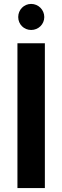

<svg xmlns="http://www.w3.org/2000/svg" viewBox="-20 -960 318 980"><path d="M69 -739V0H209V-739ZM73 -873C73 -836 102 -807 139 -807C176 -807 206 -836 206 -873C206 -910 176 -940 139 -940C102 -940 73 -910 73 -873Z"/></svg>

Font: Malmofest SemiBold
Style: Regular
Weight: 600
Designer: Jonny Pinhorn (Poppins), Kolossal
Version: Version 1.004;Glyphs 3.1.2 (3151)